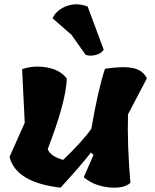

<svg xmlns="http://www.w3.org/2000/svg" viewBox="-20 -865 713 885"><path d="M94 -299 82 -546Q135 -565 196.5 -554Q258 -543 288 -503Q284 -395 200 -178Q210 -146 271 -128Q364 -217 401 -272Q433 -456 464 -548Q549 -561 594 -551Q639 -541 657 -504L570 -338Q566 -200 581 -22Q549 6 480.5 -1.5Q412 -9 366 -48L411 -151L399 -162Q360 -110 259 0Q53 -24 24 -142ZM375 -612 309 -705 222 -781Q237 -812 269 -829Q324 -858 384 -835L458 -636Q447 -619 422.5 -612Q398 -605 375 -612Z"/></svg>

Font: Tillana
Style: Bold
Weight: 700
Designer: Lipi Raval (Devanagari, Latin), Jonny Pinhorn (Latin)
Foundry: Indian Type Foundry
Version: Version 2.002;PS 1.0;hotconv 1.0.79;makeotf.lib2.5.61930; tt